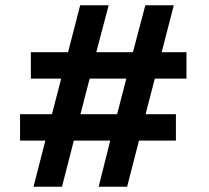

<svg xmlns="http://www.w3.org/2000/svg" viewBox="-20 -708 793 728"><path d="M107 0 152 -175H56V-275H177L212 -410H97V-510H238L284 -688H392L345 -510H484L531 -688H639L593 -510H687V-410H567L532 -275H647V-175H507L462 0H354L398 -175H260L215 0ZM285 -275H424L459 -410H320Z"/></svg>

Font: Saira SemiExpanded
Style: Bold
Weight: 700
Width: 6
Designer: Hector Gatti with collaboration of the Omnibus-Type team
Foundry: Omnibus-Type
Version: Version 1.101